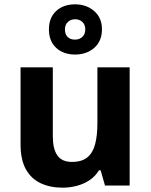

<svg xmlns="http://www.w3.org/2000/svg" viewBox="-20 -857 697 887"><path d="M579 -546V0H465L445 -70H437Q420 -42 393.5 -24.5Q367 -7 335 1.5Q303 10 269 10Q211 10 167 -11Q123 -32 99 -76Q75 -120 75 -190V-546H224V-227Q224 -169 245 -139Q266 -109 312 -109Q358 -109 383.5 -130Q409 -151 419.5 -191Q430 -231 430 -289V-546ZM327.1 -605Q273 -605 239.5 -636Q206 -667 206 -721Q206 -775 239.3 -806Q272.5 -837 326.9 -837Q379 -837 415 -806Q451 -775 451 -722.1Q451 -667 415.5 -636Q380 -605 327.1 -605ZM327 -674Q347 -674 360.5 -686.6Q374 -699.2 374 -721.1Q374 -743 360.6 -755.5Q347.2 -768 327.1 -768Q307 -768 293.5 -755.4Q280 -742.8 280 -720.9Q280 -699 292.2 -686.5Q304.3 -674 327 -674Z"/></svg>

Font: Noto Sans Gujarati
Style: Regular
Weight: 400
Designer: Jelle Bosma - Monotype Design Team, Universal Thirst
Foundry: Monotype Imaging Inc.
Version: Version 2.102